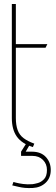

<svg xmlns="http://www.w3.org/2000/svg" viewBox="-20 -720 281 957"><path d="M135 -10H114L85 36V57Q96 57 106 57Q116 57 125 57Q134 57 142 57Q174 57 194 77Q214 97 214 127Q214 158 199.5 173Q185 188 168 192.5Q151 197 142 198Q117 200 95 197Q73 194 60 190.5Q47 187 47 187L41 204Q59 208 73.5 211.5Q88 215 104.5 216.5Q121 218 143 217Q182 215 207.5 191Q233 167 233 127Q233 89 208.5 62.5Q184 36 139 36Q135 36 130 36Q125 36 108 36ZM59 -132V-482H207L216 -500H59V-700H39V-132Q39 -74 64 -39Q89 -4 144 13L151 -4Q118 -16 97.5 -31.5Q77 -47 68 -71.5Q59 -96 59 -132Z"/></svg>

Font: Advent Pro Thin
Style: Regular
Weight: 250
Version: Version 3.000